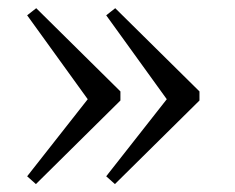

<svg xmlns="http://www.w3.org/2000/svg" viewBox="-20 -447 586 478"><path d="M69.4 11.3 47.6 -8.1 198.4 -200 47.6 -408.9 70.2 -426.6 279.8 -219.4V-196.8ZM266.1 11.3 244.4 -8.1 395.2 -200 244.4 -408.9 266.9 -426.6 476.6 -219.4V-196.8Z"/></svg>

Font: Playfair 12pt Light
Style: Regular
Weight: 300
Designer: Claus Eggers Sørensen
Foundry: Claus Eggers Sørensen
Version: Version 2.000;gftools[0.9.28]